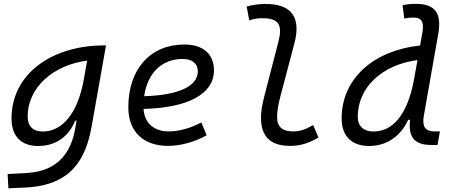

<svg xmlns="http://www.w3.org/2000/svg" viewBox="-20 -763 2384 1017"><path d="M24.4 234.4 112.3 230.5C354.5 219.7 434.1 85 466.3 -98.1L541.5 -522.5H532.2C252.4 -522.5 41 -370.1 41 -135.3C41 -42 91.3 10.3 182.1 10.3C274.4 10.3 343.3 -38.1 378.4 -124H385.7L378.4 -82.5C358.9 31.7 296.9 143.6 122.1 153.3L20.5 158.7ZM441.4 -441.9 424.3 -343.8 422.9 -336.9C392.1 -169.4 314.5 -66.4 206.1 -66.4C154.8 -66.4 126.5 -94.7 126.5 -146C126.5 -298.8 261.2 -418.5 441.4 -441.9Z M875.5 -66.9C794.9 -66.9 745.6 -110.8 740.2 -186C975.1 -191.9 1113.3 -264.6 1113.3 -390.6C1113.3 -476.6 1055.2 -527.3 957 -527.3C776.4 -527.3 659.7 -397.5 659.7 -194.8C659.7 -66.4 738.3 9.8 871.1 9.8C936.5 9.8 1011.7 -11.2 1074.7 -46.4L1046.4 -114.7C990.7 -84.5 927.7 -66.9 875.5 -66.9ZM743.7 -253.4C760.7 -375.5 836.9 -450.7 946.8 -450.7C998.5 -450.7 1027.8 -426.3 1027.8 -385.7C1027.8 -305.2 924.8 -258.8 743.7 -253.4Z M1518.1 9.8C1576.2 9.8 1622.6 -8.3 1667 -34.7L1638.7 -100.6C1598.1 -77.1 1569.8 -66.9 1532.2 -66.9C1474.6 -66.9 1447.3 -92.3 1447.8 -144.5C1447.8 -164.6 1450.7 -197.8 1465.8 -254.9L1539.6 -534.2C1575.7 -673.3 1522.9 -742.2 1385.7 -742.2C1352.5 -742.2 1318.8 -737.3 1286.6 -728.5L1300.3 -654.8C1323.2 -663.6 1347.2 -666.5 1370.1 -666.5C1459 -666.5 1477.1 -628.9 1454.6 -541.5L1380.4 -254.9C1366.2 -200.2 1362.3 -166 1362.3 -141.1C1362.3 -38.6 1412.6 9.8 1518.1 9.8Z M1935.1 10.3C2028.8 10.3 2103 -42 2142.1 -128.4H2152.3C2142.1 -40.5 2171.4 4.9 2264.2 4.9H2297.4L2310.1 -66.9H2280.3C2232.4 -66.9 2215.3 -93.8 2224.6 -147.5L2301.3 -583C2320.8 -693.4 2285.2 -742.7 2181.6 -742.7C2158.2 -742.7 2134.8 -740.7 2112.3 -734.9L2121.6 -664.6C2138.2 -668.5 2154.8 -669.9 2171.4 -669.9C2213.9 -669.9 2227.1 -645.5 2217.3 -590.8L2205.1 -522C1963.9 -496.6 1789.6 -350.6 1789.6 -135.3C1789.6 -43 1842.3 10.3 1935.1 10.3ZM2170.9 -331.1C2137.2 -160.2 2063.5 -66.4 1958.5 -66.4C1905.8 -66.4 1875 -94.7 1875 -144C1875 -301.8 2006.3 -420.9 2191.4 -444.8Z"/></svg>

Font: Cascadia Mono NF SemiLight
Style: Italic
Weight: 350
Italic angle: -10°
Monospace: yes
Designer: Aaron Bell
Foundry: Saja Typeworks
Version: Version 2404.023